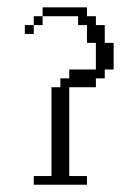

<svg xmlns="http://www.w3.org/2000/svg" viewBox="-20 -508 357 528"><path d="M48.3 -414.6V-439H72.8V-414.6ZM72.8 -439V-463.4H97.2V-439ZM72.8 0V-23.9H121.6V-268.1H146V-292.5H170.4V-316.9H243.7V-390.1H219.2V-439H194.8V-463.4H97.2V-487.8H219.2V-463.4H243.7V-439H268.1V-390.1H292.5V-316.9H268.1V-292.5H243.7V-268.1H170.4V-23.9H219.2V0Z"/></svg>

Font: FS Mondwest Regular
Style: Regular
Weight: 400
Designer: NZWStudios2024
Foundry: https://fontstruct.com
Version: Version 1.0